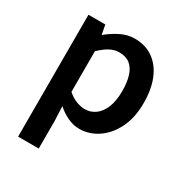

<svg xmlns="http://www.w3.org/2000/svg" viewBox="-182 -703 1000 1056"><g transform="rotate(30 318.5 -175.0)"><path d="M83 219V-555H190L201 -496H203Q239 -526 282 -547.5Q325 -569 370 -569Q440 -569 489 -533.5Q538 -498 563.5 -435Q589 -372 589 -286Q589 -191 555 -124Q521 -57 467 -21.5Q413 14 352 14Q315 14 279 -2.5Q243 -19 210 -48L214 45V219ZM324 -95Q361 -95 390.5 -116.5Q420 -138 437 -180Q454 -222 454 -284Q454 -340 441.5 -379.5Q429 -419 403 -440Q377 -461 334 -461Q304 -461 275 -445.5Q246 -430 214 -399V-141Q244 -115 272.5 -105Q301 -95 324 -95Z"/></g></svg>

Font: Noto Sans TC SemiBold
Style: Regular
Weight: 600
Designer: Ryoko NISHIZUKA  (kana, bopomofo & ideographs); Paul D. Hunt (Latin, Greek & Cyrillic); Sandoll Communications , Soo-you
Foundry: Adobe
Version: Version 2.004-H2;hotconv 1.0.118;makeotfexe 2.5.65603